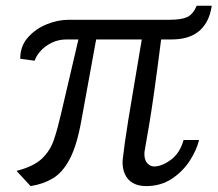

<svg xmlns="http://www.w3.org/2000/svg" viewBox="-20 -622 737 650"><path d="M83.5 8 36 -43.5Q94.5 -58.5 122.5 -85.5Q150.5 -112.5 163 -150.2Q175.5 -188 186 -234L245.5 -488.5H206Q177.5 -488.5 154.5 -477Q131.5 -465.5 116.8 -448.8Q102 -432 97.5 -416.5L48.5 -423Q48.5 -466 74.5 -495.2Q100.5 -524.5 138.2 -539.8Q176 -555 212 -555H553Q594 -555 613.8 -564.2Q633.5 -573.5 646 -602.5H697Q692 -570.5 679.8 -548.5Q667.5 -526.5 649.5 -513.2Q631.5 -500 609.2 -494.2Q587 -488.5 562 -488.5H525.5Q511.5 -378.5 501.8 -310Q492 -241.5 485.5 -202.8Q479 -164 475.2 -143.2Q471.5 -122.5 469 -107Q467.5 -82.5 477.8 -70.5Q488 -58.5 501.5 -58.5Q528 -58.5 558.5 -81Q589 -103.5 601.5 -148H654Q645.5 -113.5 622 -77.2Q598.5 -41 561.2 -16.5Q524 8 474.5 8Q448 8 429.8 -2.5Q411.5 -13 402.8 -32.5Q394 -52 395 -78.5Q398 -105.5 402.5 -138.2Q407 -171 414.5 -217Q422 -263 433.2 -329Q444.5 -395 460 -488.5H305.5L255 -211.5Q240 -129 216 -83.5Q192 -38 159 -18.2Q126 1.5 83.5 8Z"/></svg>

Font: Merriweather 7pt Light
Style: Italic
Weight: 300
Italic angle: -7.8°
Designer: Eben Sorkin
Foundry: Eben Sorkin
Version: Version 2.200;gftools[0.9.31]